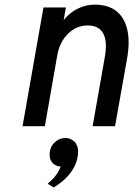

<svg xmlns="http://www.w3.org/2000/svg" viewBox="-20 -543 588 826"><path d="M77 0 167 -511H263.5L254 -457Q280 -489 314.8 -506Q349.5 -523 388 -523Q444.5 -523 479.8 -495.8Q515 -468.5 527.2 -417Q539.5 -365.5 527 -293L475 0H378.5L431.5 -301Q442.5 -365 424 -399.2Q405.5 -433.5 357.5 -433.5Q309 -433.5 272.5 -397.8Q236 -362 226 -303L173 0ZM211 263.5 185 247.5Q193.5 240.5 204.2 230Q215 219.5 224.8 205.2Q234.5 191 241 173.5Q218.5 172 206 158Q193.5 144 193.5 122.5Q193.5 90 214.5 70.2Q235.5 50.5 261 50.5Q283 50.5 299.5 65.8Q316 81 316 109Q316 136 305.2 162.5Q294.5 189 271.5 214.8Q248.5 240.5 211 263.5Z"/></svg>

Font: Overpass Medium
Style: Italic
Weight: 500
Italic angle: -10°
Designer: Delve Withrington, Dave Bailey, Thomas Jockin
Foundry: Delve Fonts LLC
Version: Version 4.000